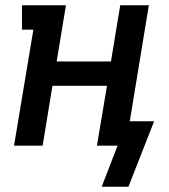

<svg xmlns="http://www.w3.org/2000/svg" viewBox="-20 -550 640 725"><path d="M465 155H364L424 0H346L384 -226H178L141 0H33L106 -438H63V-530H229L194 -318H399L434 -530H542L470 -92H562Z"/></svg>

Font: Iosevka Curly Slab SmBdEx
Style: Italic
Weight: 600
Width: 7
Italic angle: -9°
Monospace: yes
Designer: Belleve Invis
Foundry: Belleve Invis
Version: Version 11.1.0; ttfautohint (v1.8.3)